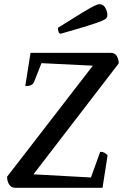

<svg xmlns="http://www.w3.org/2000/svg" viewBox="-20 -892 584 912"><path d="M53 0Q33 0 23 -16.5Q13 -33 14 -53L421 -580L177 -592L141 -501Q133 -483 100 -483L125 -641H506Q526 -641 535 -625.5Q544 -610 544 -591L139 -64L412 -49L456 -171Q478 -171 491 -154L467 0ZM269 -732Q261 -732 258 -741Q255 -750 255 -760Q330 -807 369.5 -831Q409 -855 426.5 -863.5Q444 -872 452 -872Q471 -872 480.5 -854.5Q490 -837 490 -820Q490 -812 485.5 -806Q481 -800 460.5 -791.5Q440 -783 395 -769Q350 -755 269 -732Z"/></svg>

Font: Petrona Medium
Style: Italic
Weight: 500
Italic angle: -9°
Designer: Ringo R. Seeber
Foundry: Ringo R. Seeber
Version: Version 2.001; ttfautohint (v1.8.3)